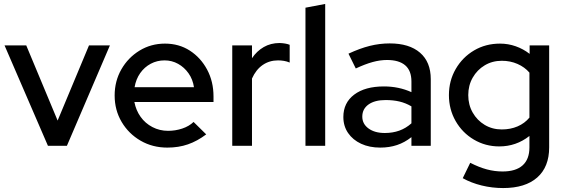

<svg xmlns="http://www.w3.org/2000/svg" viewBox="-20 -739 2862 973"><path d="M223 0 3 -509H113L272 -128L431 -509H537L319 0Z M828 9Q753 9 692.5 -26Q632 -61 596.5 -121Q561 -181 561 -255Q561 -328 595 -387.5Q629 -447 687 -482.5Q745 -518 816 -518Q887 -518 942 -482.5Q997 -447 1029.5 -386.5Q1062 -326 1062 -250V-222H661Q669 -180 692.5 -147Q716 -114 752.5 -95Q789 -76 832 -76Q869 -76 903.5 -87.5Q938 -99 961 -121L1025 -58Q980 -24 932.5 -7.5Q885 9 828 9ZM662 -297H963Q957 -337 935.5 -367.5Q914 -398 882.5 -415.5Q851 -433 814 -433Q776 -433 744 -416Q712 -399 690.5 -368.5Q669 -338 662 -297Z M1157 0V-509H1257V-444Q1281 -480 1316.5 -500.5Q1352 -521 1397 -521Q1428 -520 1448 -512V-422Q1434 -428 1419 -430.5Q1404 -433 1389 -433Q1345 -433 1311 -409.5Q1277 -386 1257 -341V0Z M1528 0V-700L1628 -719V0Z M1907 9Q1852 9 1810 -10.5Q1768 -30 1744 -65Q1720 -100 1720 -146Q1720 -218 1775 -259.5Q1830 -301 1926 -301Q2001 -301 2065 -272V-326Q2065 -381 2033.5 -408Q2002 -435 1941 -435Q1906 -435 1868 -424.5Q1830 -414 1783 -392L1746 -467Q1804 -494 1854 -506.5Q1904 -519 1955 -519Q2054 -519 2108.5 -472Q2163 -425 2163 -338V0H2065V-44Q2031 -17 1992 -4Q1953 9 1907 9ZM1816 -148Q1816 -111 1847.5 -88Q1879 -65 1930 -65Q1970 -65 2003.5 -77Q2037 -89 2065 -114V-200Q2036 -217 2004.5 -224.5Q1973 -232 1934 -232Q1879 -232 1847.5 -209.5Q1816 -187 1816 -148Z M2530 214Q2474 214 2421 201Q2368 188 2325 164L2363 86Q2408 109 2447.5 119.5Q2487 130 2527 130Q2594 130 2628.5 99Q2663 68 2663 8V-50Q2596 3 2510 3Q2440 3 2381.5 -31.5Q2323 -66 2289 -125.5Q2255 -185 2255 -257Q2255 -330 2289.5 -389.5Q2324 -449 2382.5 -483.5Q2441 -518 2514 -518Q2555 -518 2593.5 -504.5Q2632 -491 2664 -466V-509H2763V8Q2763 107 2702.5 160.5Q2642 214 2530 214ZM2523 -83Q2567 -83 2603 -98.5Q2639 -114 2663 -143V-371Q2639 -399 2602.5 -415Q2566 -431 2523 -431Q2475 -431 2436.5 -408Q2398 -385 2375.5 -345.5Q2353 -306 2353 -257Q2353 -208 2375.5 -168.5Q2398 -129 2436.5 -106Q2475 -83 2523 -83Z"/></svg>

Font: Red Hat Display Medium
Style: Regular
Weight: 500
Designer: Pentagram, MCKL
Foundry: Pentagram, MCKL
Version: Version 1.023